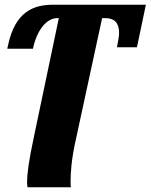

<svg xmlns="http://www.w3.org/2000/svg" viewBox="-20 -556 640 816"><path d="M97 240H282C280 237 280 227 280 215C280 179 283 122 303 34L414 -479H428C468 -479 486 -456 486 -418C486 -412 486 -403 484 -393L477 -355H562L600 -536H206C122 -536 44 -506 14 -363L11 -349H120C137 -429 178 -479 224 -479H230L124 26C101 133 95 188 95 217C95 226 96 234 97 240Z"/></svg>

Font: Noto Serif SemiCondensed Black
Style: Italic
Weight: 900
Width: 4
Italic angle: -12°
Designer: Monotype Design Team
Foundry: Monotype Imaging Inc.
Version: Version 2.014